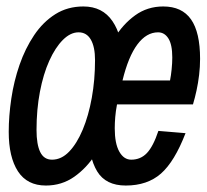

<svg xmlns="http://www.w3.org/2000/svg" viewBox="-20 -562 640 594"><path d="M369 12Q307 12 280.5 -32Q254 -76 254 -153Q254 -192 262.5 -242.5Q271 -293 288.5 -345.5Q306 -398 333 -442.5Q360 -487 398 -514.5Q436 -542 485 -542Q543 -542 571 -502Q599 -462 599 -380Q599 -355 596 -330Q593 -305 588 -282Q583 -259 577 -239H342Q338 -218 336.5 -199.5Q335 -181 335 -165Q335 -118 349 -93Q363 -68 386 -68Q415 -68 434.5 -88.5Q454 -109 470 -157L554 -150Q520 -62 478 -25Q436 12 369 12ZM122 12Q64 12 35.5 -32Q7 -76 7 -154Q7 -203 15 -257Q23 -311 40.5 -361.5Q58 -412 85.5 -453Q113 -494 151 -518Q189 -542 238 -542Q297 -542 328 -496.5Q359 -451 359 -377Q359 -336 350 -285Q341 -234 322.5 -181.5Q304 -129 276 -85.5Q248 -42 209.5 -15Q171 12 122 12ZM141 -68Q170 -68 194 -93Q218 -118 236 -161Q254 -204 264 -259.5Q274 -315 274 -376Q274 -417 261 -439.5Q248 -462 223 -462Q198 -462 174.5 -438.5Q151 -415 132.5 -374Q114 -333 103.5 -278Q93 -223 93 -160Q93 -115 104.5 -91.5Q116 -68 141 -68ZM359 -313H506Q509 -328 511 -347.5Q513 -367 513 -384Q513 -424 501 -443Q489 -462 469 -462Q433 -462 405 -424.5Q377 -387 359 -313Z"/></svg>

Font: Geist Mono
Style: Italic
Weight: 400
Italic angle: -12°
Monospace: yes
Designer: Basement.studio, Andrés Briganti, Mateo Zaragoza
Foundry: Basement.studio, Vercel, Andrés Briganti, Guido Ferreyra, Mateo Zaragoza
Version: Version 1.500